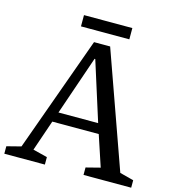

<svg xmlns="http://www.w3.org/2000/svg" viewBox="-130 -966 979 1070"><g transform="rotate(15 359.0 -430.5)"><path d="M532 -64 473 -242H205L144 -64L227 -43V0H-7V-43L75 -64L315 -730H408L645 -64L725 -43V0H450V-43ZM342 -641 225 -300H454L346 -641ZM222 -796V-861H501V-796Z"/></g></svg>

Font: Domine
Style: Regular
Weight: 400
Designer: Pablo Impallari, Rodrigo Fuenzalida, Brenda Gallo
Foundry: Pablo Impallari, Rodrigo Fuenzalida, Brenda Gallo
Version: Version 2.000